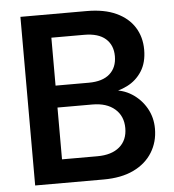

<svg xmlns="http://www.w3.org/2000/svg" viewBox="-51 -747 718 794"><g transform="rotate(-5 308.0 -350.0)"><path d="M63 0V-700H338Q411 -700 460.5 -677Q510 -654 535.5 -613.5Q561 -573 561 -520Q561 -467 538 -431Q515 -395 477 -376Q439 -357 395 -353L411 -364Q458 -363 495.5 -339Q533 -315 555 -276.5Q577 -238 577 -191Q577 -136 550 -92.5Q523 -49 472 -24.5Q421 0 347 0ZM183 -98H330Q389 -98 422 -126Q455 -154 455 -204Q455 -254 421 -283.5Q387 -313 328 -313H183ZM183 -404H321Q378 -404 408 -430.5Q438 -457 438 -504Q438 -550 408 -576.5Q378 -603 319 -603H183Z"/></g></svg>

Font: DM Sans 28pt SemiBold
Style: Regular
Weight: 600
Version: Version 4.004;gftools[0.9.30]